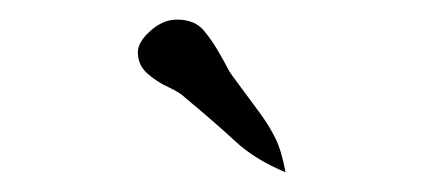

<svg xmlns="http://www.w3.org/2000/svg" viewBox="-20 -808 430 195"><path d="M270 -633Q239 -646 219 -664.5Q199 -683 169 -708Q163 -714 151 -719.5Q139 -725 129.5 -733.5Q120 -742 120 -755Q120 -765 132 -776Q144 -787 157 -788Q177 -789 187 -777Q197 -765 205 -750Q208 -745 210.5 -740Q213 -735 216 -731Q233 -708 243 -694.5Q253 -681 259.5 -668Q266 -655 270 -633Z"/></svg>

Font: Yuji Boku
Style: Regular
Weight: 400
Designer: Kataoka Yuji
Foundry: Kinuta Font Factory
Version: Version 3.002